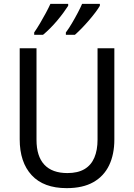

<svg xmlns="http://www.w3.org/2000/svg" viewBox="-20 -964 694 994"><path d="M572 -242Q572 -165 545 -108.5Q518 -52 463.5 -21Q409 10 325 10Q206 10 144 -57Q82 -124 82 -243V-714H169V-240Q169 -155 209.5 -111.5Q250 -68 329 -68Q383 -68 417.5 -88.5Q452 -109 468.5 -148Q485 -187 485 -241V-714H572ZM497 -934Q489 -920 474 -900Q459 -880 440 -858Q421 -836 402.5 -817Q384 -798 368 -784H321V-796Q336 -816 352 -843Q368 -870 382.5 -897.5Q397 -925 405 -944H497ZM333 -934Q324 -920 309.5 -900Q295 -880 277 -858.5Q259 -837 239.5 -817.5Q220 -798 203 -784H157V-796Q171 -816 187 -843Q203 -870 217.5 -897Q232 -924 241 -944H333Z"/></svg>

Font: Noto Sans Devanagari SemiCondensed
Style: Regular
Weight: 400
Width: 4
Designer: Jelle Bosma - Monotype Design Team
Foundry: Monotype Imaging Inc.
Version: Version 2.006